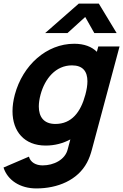

<svg xmlns="http://www.w3.org/2000/svg" viewBox="-41 -800 690 1075"><path d="M436.1 -705 487 -615H612L512.2 -780H400.2L212 -615H337ZM509.4 -540 501.3 -510C472.5 -538.5 430.4 -555 374.4 -555C219.4 -555 86.2 -435 42 -270C33.3 -237.3 29 -206.2 29 -177.4C29 -63.4 95.7 15 214.6 15C265.6 15 312 2.5 352.9 -19.5L338.3 35C324.2 95 258.9 126 197.9 126C159.9 126 129.5 109 121 77L-21.3 138C0.9 208 70.3 255 162.3 255C281.3 255 393.7 209 446.2 110C458.4 87 466.5 64 473.7 37L628.4 -540ZM269.1 -106C203.9 -106 176.3 -146.1 176.3 -203.8C176.3 -224 179.7 -246.4 186 -270C210.1 -360 271 -434 362 -434C422.8 -434 448.5 -400.1 448.5 -344.9C448.5 -323 444.5 -297.8 437 -270C410.8 -172 360.1 -106 269.1 -106Z"/></svg>

Font: Manrope
Style: ExtraBoldItalic
Weight: 800
Italic angle: -15°
Designer: Mikhail Sharanda
Foundry: Mikhail Sharanda
Version: Version 4.502;hotconv 1.0.109;makeotfexe 2.5.65596